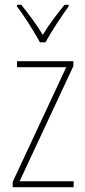

<svg xmlns="http://www.w3.org/2000/svg" viewBox="-20 -783 357 803"><path d="M288 0H33V-22L257 -502H51V-527H287V-507L62 -25H288ZM147 -606Q134 -630 116.5 -658.5Q99 -687 81.5 -713Q64 -739 51 -756V-763H69Q90 -737 115 -703Q140 -669 159 -637Q178 -669 201 -700Q224 -731 250 -763H267V-756Q244 -725 216.5 -682.5Q189 -640 170 -606Z"/></svg>

Font: Noto Sans Myanmar Condensed Thin
Style: Regular
Weight: 100
Width: 3
Designer: Monotype Design Team
Foundry: Monotype Imaging Inc.
Version: Version 2.107; ttfautohint (v1.8.4.7-5d5b)